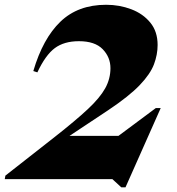

<svg xmlns="http://www.w3.org/2000/svg" viewBox="-20 -750 740 804"><path d="M136.5 -447 119.5 -452.5Q159.5 -588.5 233 -659.2Q306.5 -730 424.5 -730Q480.5 -730 529.8 -711.2Q579 -692.5 609.5 -655.2Q640 -618 640 -561.5Q640 -521.5 624.8 -480.8Q609.5 -440 565 -393.5Q520.5 -347 433 -288.5L271 -181H476L632.5 -297.5H653L505.5 34.5H488L450.5 0H0L2.5 -14.5L211 -178Q297.5 -246 348 -293.2Q398.5 -340.5 420.5 -380.2Q442.5 -420 442.5 -464.5Q442.5 -510.5 410 -544Q377.5 -577.5 310.5 -577.5Q248.5 -577.5 209.5 -548.5Q170.5 -519.5 136.5 -447Z"/></svg>

Font: Newsreader 72pt ExtraBold
Style: Italic
Weight: 800
Italic angle: -17°
Designer: Hugues Gentile
Foundry: Production Type
Version: Version 1.003; ttfautohint (v1.8.3)